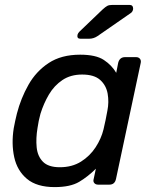

<svg xmlns="http://www.w3.org/2000/svg" viewBox="-20 -753 627 783"><path d="M203 10Q130 10 90 -23.5Q50 -57 38 -112Q26 -167 36 -230Q39 -246 42 -260Q45 -274 49 -290Q65 -352 96 -407Q127 -462 178.5 -496Q230 -530 307 -530Q371 -530 403.5 -508.5Q436 -487 454 -456L462 -497Q468 -520 490 -520H535Q545 -520 550.5 -513.5Q556 -507 554 -497L453 -23Q448 0 426 0H380Q370 0 364.5 -6.5Q359 -13 362 -23L371 -65Q339 -33 303 -11.5Q267 10 203 10ZM224 -71Q274 -71 310.5 -94Q347 -117 370 -152.5Q393 -188 402 -225Q406 -241 410.5 -263Q415 -285 418 -302Q425 -337 419 -371Q413 -405 388.5 -427Q364 -449 315 -449Q268 -449 234.5 -426.5Q201 -404 179.5 -367.5Q158 -331 145 -289Q141 -274 138 -260Q135 -246 133 -231Q126 -189 129.5 -152.5Q133 -116 155 -93.5Q177 -71 224 -71ZM308 -595Q293 -595 296 -611Q298 -618 304 -624L398 -714Q410 -725 417.5 -729Q425 -733 439 -733H508Q523 -733 523 -717Q522 -707 515 -701L378 -606Q362 -595 343 -595Z"/></svg>

Font: Lubike
Style: Italic
Weight: 400
Italic angle: -12°
Foundry: Honoka55
Version: Version 1.000;July 22, 2022;FontCreator 14.0.0.2862 64-bit